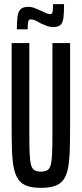

<svg xmlns="http://www.w3.org/2000/svg" viewBox="-20 -895 393 923"><path d="M177 8Q136 8 109.5 -1.5Q83 -11 68 -32.5Q53 -54 46 -89.5Q39 -125 37.5 -176Q36 -227 36 -298V-688H121V-256Q121 -195 122.5 -158.5Q124 -122 129 -103Q134 -84 145.5 -77Q157 -70 177 -70Q197 -70 208 -77Q219 -84 224 -103Q229 -122 230.5 -158.5Q232 -195 232 -256V-688H317V-298Q317 -227 315.5 -176Q314 -125 307.5 -89.5Q301 -54 286 -32.5Q271 -11 245 -1.5Q219 8 177 8ZM61 -754Q61 -793 64.5 -817Q68 -841 80 -851.5Q92 -862 116 -862Q133 -862 148.5 -855.5Q164 -849 180 -842Q192 -836 202.5 -831.5Q213 -827 221 -827Q231 -827 233 -838.5Q235 -850 235 -875H288Q288 -834 285 -810Q282 -786 271 -775.5Q260 -765 235 -765Q219 -765 203.5 -771Q188 -777 173 -784Q162 -791 150 -796.5Q138 -802 128 -802Q118 -802 115.5 -790.5Q113 -779 113 -754Z"/></svg>

Font: Saira UltraCondensed SemiBold
Style: Regular
Weight: 600
Width: 1
Designer: Hector Gatti with collaboration of the Omnibus-Type team
Foundry: Omnibus-Type
Version: Version 1.101